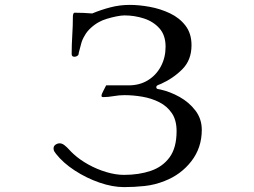

<svg xmlns="http://www.w3.org/2000/svg" viewBox="-20 -759 1040 785"><path d="M805 -228Q805 -155 762.5 -100Q720 -45 653 -19Q613 -3 571 1.5Q529 6 487 6Q440 6 386.5 -12.5Q333 -31 285.5 -62Q238 -93 209 -130Q205 -135 202 -140Q199 -145 199 -152Q199 -162 207 -167.5Q215 -173 224 -173Q234 -173 244 -165Q254 -157 262.5 -147.5Q271 -138 281 -129Q306 -106 341 -86.5Q376 -67 414.5 -55.5Q453 -44 487 -44Q548 -44 596.5 -60.5Q645 -77 673.5 -116Q702 -155 702 -223Q702 -268 682.5 -296.5Q663 -325 631.5 -341Q600 -357 562.5 -363.5Q525 -370 489 -370Q467 -370 444.5 -366Q422 -362 402 -362Q395 -362 395 -367Q395 -374 403 -388.5Q411 -403 414 -410H506Q551 -410 585 -431Q619 -452 638 -488Q657 -524 657 -568Q657 -615 632 -643Q607 -671 568.5 -683.5Q530 -696 489 -696Q476 -696 456 -692Q436 -688 416.5 -682Q397 -676 385 -669Q368 -660 351.5 -645Q335 -630 326 -613Q316 -597 311.5 -579Q307 -561 302 -543Q302 -542 301.5 -538.5Q301 -535 299 -533Q293 -527 284 -527Q273 -527 273 -538Q273 -576 275.5 -615Q278 -654 278 -692Q278 -696 279.5 -701.5Q281 -707 285 -707Q321 -707 357 -704Q393 -719 431.5 -729Q470 -739 510 -739Q549 -739 592.5 -731Q636 -723 675 -704.5Q714 -686 738.5 -654Q763 -622 763 -574Q763 -514 726 -476.5Q689 -439 638 -416Q634 -415 626.5 -411.5Q619 -408 619 -403Q619 -396 625.5 -395Q632 -394 636 -393Q676 -384 714.5 -362.5Q753 -341 779 -307Q805 -273 805 -228Z"/></svg>

Font: Kaisei Decol
Style: Regular
Weight: 400
Designer: Font-Kai, 金井和夫
Foundry: KAZUO KANAI
Version: Version 5.003